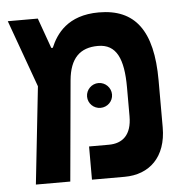

<svg xmlns="http://www.w3.org/2000/svg" viewBox="-46 -635 678 681"><g transform="rotate(-5 293.0 -294.5)"><path d="M54.7 0H177.2L209.5 -357.9C216.8 -436 252.9 -470.7 316.9 -470.7C382.8 -470.7 406.7 -416.5 406.7 -315.4V-212.4C406.7 -145.5 373.5 -118.2 324.7 -118.2H254.4V0H370.6C459.5 0 520.5 -57.6 520.5 -163.1V-330.1C520.5 -508.3 458.5 -588.9 330.1 -588.9C218.8 -588.9 176.8 -525.9 156.7 -478H151.4L112.8 -585.9H5.9L92.3 -346.7ZM307.1 -251C331.5 -251 351.6 -270.5 351.6 -294.9C351.6 -319.3 331.5 -339.4 307.1 -339.4C282.7 -339.4 262.7 -319.3 262.7 -294.9C262.7 -270.5 282.7 -251 307.1 -251Z"/></g></svg>

Font: Cascadia Code NF SemiBold
Style: Regular
Weight: 600
Monospace: yes
Designer: Aaron Bell
Foundry: Saja Typeworks
Version: Version 2404.023